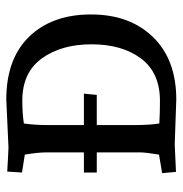

<svg xmlns="http://www.w3.org/2000/svg" viewBox="-5 -571 581 611"><g transform="rotate(-90 285.5 -265.5)"><path d="M122 -529 274 -536Q404 -536 474.5 -463Q545 -390 545 -266.5Q545 -143 473 -69Q401 5 274 5L132 0L44 4L40 -40L99 -50Q106 -92 106 -110V-248H42V-289H106V-410Q106 -435 99 -477L42 -486L45 -533Q93 -530 122 -529ZM193 -248V-133Q193 -79 198 -49Q230 -47 270 -47Q360 -47 405 -107.5Q450 -168 450 -264.5Q450 -361 405 -423Q360 -485 271 -485Q230 -485 198 -480Q193 -445 193 -405V-289H293L289 -248Z"/></g></svg>

Font: Andada SC
Style: Regular
Weight: 400
Designer: Carolina Giovagnoli
Foundry: Carolina Giovagnoli
Version: Version 1.003